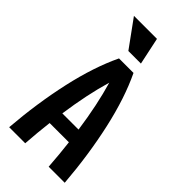

<svg xmlns="http://www.w3.org/2000/svg" viewBox="-256 -888 950 950"><g transform="rotate(45 219.0 -413.0)"><path d="M286.1 -156.2H151.4Q142.6 -83 136.7 0H24.4Q39.1 -182.6 75.2 -344.7Q111.3 -506.8 168 -625H269.5Q326.2 -506.8 362.3 -344.7Q398.4 -182.6 413.1 0H300.8Q294.9 -83 286.1 -156.2ZM275.4 -234.4Q253.9 -386.7 218.8 -505.9Q183.6 -386.7 162.1 -234.4ZM174.8 -683.6 71.3 -826.2H232.4L262.7 -683.6Z"/></g></svg>

Font: Sudo
Style: Bold
Weight: 700
Monospace: yes
Designer: Jens Kutilek
Foundry: Jens Kutilek
Version: Version 0.040